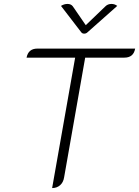

<svg xmlns="http://www.w3.org/2000/svg" viewBox="-20 -947 707 976"><path d="M362 -654H115Q124 -700 170 -700H667Q659 -654 612 -654H413L306 -46Q302 -20 285.5 -5.5Q269 9 245 9ZM516 -915Q528 -927 547 -927Q563 -927 576 -917L425 -783Q418 -776 408 -776Q398 -776 393 -783L290 -917Q306 -927 323 -927Q341 -927 350 -915L416 -819Z"/></svg>

Font: K2D Thin
Style: Italic
Weight: 100
Italic angle: -10°
Designer: Katatrad Aksorn Co.,Ltd.
Foundry: Cadson Demak Co.,Ltd.
Version: Version 1.000; ttfautohint (v1.6)